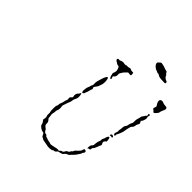

<svg xmlns="http://www.w3.org/2000/svg" viewBox="-203 -894 1044 1044"><g transform="rotate(45 319.0 -371.5)"><path d="M530 -264Q532 -262 534 -250L535 -238L529 -233Q523 -228 523 -222Q523 -216 526 -212Q531 -206 526 -198Q523 -193 521 -186Q513 -163 507 -160Q504 -158 504 -152Q504 -142 497 -142Q493 -142 490 -140Q487 -138 486 -137Q486 -137 486 -138.5Q486 -140 486 -142.5Q486 -145 486 -148Q486 -159 492 -166Q500 -173 499 -181Q499 -185 500 -191.5Q501 -198 502.5 -204Q504 -210 505 -211Q508 -214 507.5 -222Q507 -230 511 -236Q515 -242 515 -246Q515 -249 518.5 -256Q522 -263 524 -264.5Q526 -266 530 -264ZM524 -281Q527 -288 536 -284Q545 -280 540 -274Q537 -272 534 -274Q531 -276 527 -274Q524 -273 523 -273.5Q522 -274 522 -276Q522 -278 524 -281ZM249 -324Q253 -329 254 -321Q255 -319 255 -317Q259 -294 251 -282Q246 -274 245 -263.5Q244 -253 240.5 -246Q237 -239 233.5 -227Q230 -215 228 -211.5Q226 -208 227 -200Q230 -183 226 -172Q222 -165 222 -156.5Q222 -148 219.5 -140.5Q217 -133 219.5 -122.5Q222 -112 221 -108.5Q220 -105 225 -100Q237 -88 235 -75Q234 -69 238.5 -63.5Q243 -58 248.5 -54.5Q254 -51 255 -47.5Q256 -44 261.5 -38Q267 -32 271.5 -33Q276 -34 280.5 -28Q285 -22 288 -23Q291 -24 295 -21Q299 -18 310.5 -16.5Q322 -15 325 -13Q329 -10 345 -14Q376 -22 382 -19Q386 -17 391 -23Q396 -29 401 -29Q406 -29 410 -35Q414 -41 415 -44Q416 -47 424 -50.5Q432 -54 433 -59Q434 -64 438.5 -66.5Q443 -69 445 -75.5Q447 -82 451 -84Q455 -87 460 -92Q465 -97 468.5 -101.5Q472 -106 473 -108Q475 -119 478 -122Q481 -125 488 -122Q493 -120 493 -114.5Q493 -109 489 -105.5Q485 -102 485 -98.5Q485 -95 478.5 -86Q472 -77 469.5 -72.5Q467 -68 455.5 -56.5Q444 -45 441 -41.5Q438 -38 434 -38Q431 -38 425.5 -33.5Q420 -29 418 -26Q416 -19 396 -15Q385 -13 383 -10Q377 0 369 0Q364 0 362 2Q358 7 343 8Q328 9 314 5Q302 2 292.5 1Q283 0 281.5 -2.5Q280 -5 274 -6.5Q268 -8 264 -18Q261 -25 259.5 -26.5Q258 -28 253 -29Q239 -31 226 -43Q219 -49 219 -54.5Q219 -60 213 -69L206 -78L208 -89Q210 -100 207 -104.5Q204 -109 205 -121Q206 -133 204 -135.5Q202 -138 202 -159Q202 -180 205 -184Q208 -188 208 -195Q208 -202 210 -206Q216 -218 218 -233Q220 -241 222 -243.5Q224 -246 223 -256Q222 -264 223.5 -266.5Q225 -269 232 -275Q236 -278 234 -284Q229 -300 241 -313Q246 -317 246 -319Q246 -321 249 -324ZM291 -489Q297 -489 299 -472Q302 -448 294 -431Q291 -424 291 -421.5Q291 -419 283 -408.5Q275 -398 275 -396.5Q275 -395 277.5 -389.5Q280 -384 277.5 -381Q275 -378 272.5 -366.5Q270 -355 267 -349Q264 -343 264 -340Q264 -338 260 -334.5Q256 -331 254 -331Q253 -331 250 -336Q248 -341 249.5 -355Q251 -369 255 -377Q259 -385 259 -389Q259 -393 262.5 -397.5Q266 -402 265 -412.5Q264 -423 267 -433.5Q270 -444 273.5 -456Q277 -468 282 -478.5Q287 -489 291 -489ZM589 -451 586 -449 590 -442Q593 -436 593 -433Q593 -430 589 -424Q585 -418 584 -408.5Q583 -399 577.5 -394Q572 -389 570 -383Q565 -366 562 -345Q561 -337 556.5 -327Q552 -317 552 -315.5Q552 -314 548 -308Q544 -302 545 -297.5Q546 -293 543.5 -291Q541 -289 537 -293Q531 -298 536 -309Q540 -317 539 -322Q538 -327 540 -336.5Q542 -346 542 -354.5Q542 -363 547 -369Q552 -375 552.5 -379Q553 -383 555.5 -392Q558 -401 561 -406Q565 -411 564 -425Q563 -433 567 -445Q571 -457 571 -462Q571 -467 576.5 -473.5Q582 -480 583 -483Q584 -486 588.5 -489.5Q593 -493 591 -499Q589 -505 590 -506Q591 -507 595.5 -507Q600 -507 600 -503Q600 -499 598 -495Q596 -491 598.5 -485Q601 -479 597 -466.5Q593 -454 589 -451ZM586 -606Q595 -609 603 -605Q609 -601 619.5 -601Q630 -601 634 -598Q642 -592 632 -573Q626 -560 626 -554.5Q626 -549 617 -539Q604 -523 598 -534Q595 -539 591 -540Q584 -542 589 -555Q592 -563 591 -565Q580 -580 578.5 -591.5Q577 -603 586 -606ZM336 -608Q345 -612 351 -608Q356 -605 364 -605H372L374 -596Q375 -587 373.5 -585.5Q372 -584 362 -585L352 -586L342 -576Q332 -567 329 -560.5Q326 -554 323 -550.5Q320 -547 321 -539Q323 -524 311 -515Q306 -512 309 -507Q312 -502 312 -497.5Q312 -493 309 -493Q307 -493 304.5 -496Q302 -499 300 -503.5Q298 -508 298 -511Q298 -515 296 -519Q294 -523 297 -530Q304 -545 299 -558Q296 -568 293 -571Q290 -574 286 -574Q280 -574 276.5 -577Q273 -580 265 -584Q254 -591 259 -598Q261 -602 266.5 -600.5Q272 -599 275 -601Q289 -609 303 -605Q310 -603 315 -605.5Q320 -608 325 -607Q330 -606 336 -608ZM510 -719Q510 -715 516.5 -709Q523 -703 527 -702Q540 -699 537 -689Q536 -686 533.5 -685.5Q531 -685 518 -686Q489 -686 479 -694Q475 -698 471 -697Q467 -696 462 -699Q457 -702 452 -703Q447 -704 438.5 -711Q430 -718 428 -723Q422 -735 429 -740Q432 -743 437 -747.5Q442 -752 446 -751Q450 -750 458.5 -748.5Q467 -747 476.5 -743Q486 -739 491 -739Q496 -739 499 -733Q502 -727 506 -724Q510 -721 510 -719Z"/></g></svg>

Font: TT2020 Style D
Style: Italic
Weight: 400
Italic angle: -15°
Version: Version 0.2.000